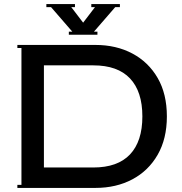

<svg xmlns="http://www.w3.org/2000/svg" viewBox="-20 -920 892 940"><path d="M427 -885V-900H567V-885H544L440 -765H457V-750H317V-765H334L230 -885H207V-900H347V-885H329L387 -809L445 -885ZM65 0V-15H85V-685H65V-700H447Q549 -700 628 -658Q707 -616 752 -538Q797 -460 797 -350Q797 -241 752 -162.5Q707 -84 628 -42Q549 0 447 0ZM437 -600H195V-100H437Q556 -100 616.5 -164Q677 -228 677 -350Q677 -472 616.5 -536Q556 -600 437 -600Z"/></svg>

Font: Copperplate CC
Style: Regular
Weight: 400
Designer: indestructible type*
Foundry: Cowboy Collective
Version: Version 1.000